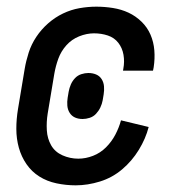

<svg xmlns="http://www.w3.org/2000/svg" viewBox="-20 -548 540 576"><path d="M207 8Q178 8 149.5 2Q121 -4 98 -18.5Q75 -33 59.5 -55.5Q44 -78 36.5 -105Q29 -132 29 -161.5Q29 -191 34 -221L54 -341Q58 -365 66 -390Q74 -415 89 -437.5Q104 -460 124.5 -478Q145 -496 169 -507.5Q193 -519 218.5 -523.5Q244 -528 269 -528Q294 -528 319 -524Q344 -520 365.5 -510Q387 -500 404.5 -483Q422 -466 431.5 -444Q441 -422 443 -397Q445 -372 441 -346L439 -336H349L350 -342Q354 -363 350.5 -383.5Q347 -404 335 -419.5Q323 -435 303.5 -441.5Q284 -448 262 -448Q240 -448 217.5 -439Q195 -430 179 -412Q163 -394 155 -372Q147 -350 143 -327L123 -207Q119 -182 120.5 -157Q122 -132 133.5 -112Q145 -92 167.5 -82Q190 -72 215 -72Q237 -72 259 -80.5Q281 -89 298 -106Q315 -123 326 -144Q337 -165 343 -187L426 -167Q417 -132 396.5 -98.5Q376 -65 346.5 -40Q317 -15 280 -3.5Q243 8 207 8ZM228 -191Q215 -191 205 -195.5Q195 -200 189 -209.5Q183 -219 182 -231Q181 -243 183 -255L186 -273Q188 -284 192.5 -294.5Q197 -305 205 -313.5Q213 -322 224 -325.5Q235 -329 245 -329Q258 -329 268.5 -324.5Q279 -320 285 -310.5Q291 -301 292 -289Q293 -277 291 -265L288 -247Q286 -236 281 -225.5Q276 -215 268 -206.5Q260 -198 249 -194.5Q238 -191 228 -191Z"/></svg>

Font: Iosevka Medium
Style: Italic
Weight: 500
Italic angle: -9°
Monospace: yes
Designer: Belleve Invis
Foundry: Belleve Invis
Version: Version 32.5.0; ttfautohint (v1.8.4)